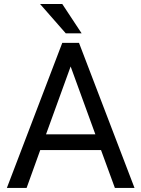

<svg xmlns="http://www.w3.org/2000/svg" viewBox="-20 -921 692 941"><path d="M285.2 -901.4H176.3L302.2 -757.8H379.9ZM543 0H639.2L367.2 -710.9H285.2L13.7 0H110.4L177.2 -185.5H475.1ZM326.2 -595.2 447.3 -262.7H205.6Z"/></svg>

Font: Roboto
Style: Regular
Weight: 400
Designer: Google
Version: Version 2.137; 2017